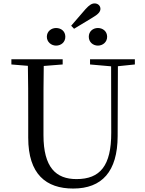

<svg xmlns="http://www.w3.org/2000/svg" viewBox="-20 -1069 837 1105"><path d="M302.7 -806.5C332 -806.5 356 -826.6 356 -857.4C356 -888.9 332 -907.8 302.7 -907.8C275.7 -907.8 249.6 -888.9 249.6 -857.4C249.6 -826.6 275.7 -806.5 302.7 -806.5ZM406.2 -903.4 510.7 -966.6C545.6 -986.6 558 -1001.7 558 -1018.1C558 -1036.2 543.5 -1049.3 524.8 -1049.3C508.3 -1049.3 494.4 -1040.7 472 -1016.2L389.6 -920.9ZM543.5 -806.5C571.5 -806.5 596.6 -826.6 596.6 -857.4C596.6 -888.9 571.5 -907.8 543.5 -907.8C515.4 -907.8 491 -888.9 491 -857.4C491 -826.6 515.4 -806.5 543.5 -806.5ZM401.2 16.1C566.6 16.1 656.5 -81.6 657.1 -285.6L658.7 -728H619.4L620.2 -305.7C620.6 -114.5 556 -38.3 420.2 -38.3C302.1 -38.3 230.2 -105.3 230.2 -291.5V-391C230.2 -505.8 230.2 -617.4 232.2 -728H140C142.4 -616.4 142.4 -503.8 142.4 -391V-276.5C142.4 -65.7 245.8 16.1 401.2 16.1ZM45.5 -698 179.8 -686.9H201.1L340.7 -698V-728H45.5ZM498.2 -698 626.2 -686.7H647.1L756.2 -698V-728H498.2Z"/></svg>

Font: Source Han Serif CN VF
Style: Regular
Weight: 250
Designer: Ryoko NISHIZUKA 西塚涼子 (kana & ideographs); Frank Grießhammer (Latin, Greek & Cyrillic); Wenlong ZHANG 张文龙 (bopomofo); San
Foundry: Adobe
Version: Version 2.002;hotconv 1.1.0;makeotfexe 2.6.0